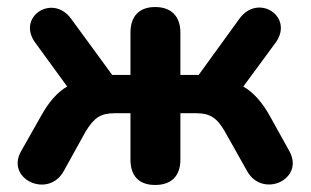

<svg xmlns="http://www.w3.org/2000/svg" viewBox="-20 -518 883 546"><path d="M421 8C467 8 493 -17 493 -64V-196H538C576 -196 597 -184 620 -143L683 -31C727 47 847 -8 803 -88L748 -187C726 -227 701 -255 672 -272L764 -397C817 -471 714 -538 661 -465L545 -305H493V-425C493 -472 467 -498 421 -498C376 -498 351 -472 351 -425V-305H299L182 -465C129 -537 27 -470 80 -397L171 -272C142 -255 118 -227 96 -187L40 -88C-5 -9 117 48 161 -31L223 -143C247 -183 266 -196 306 -196H351V-64C351 -17 376 8 421 8Z"/></svg>

Font: SN Pro
Style: Bold
Weight: 700
Designer: Tobias Whetton
Foundry: Supernotes
Version: Version 1.003;Glyphs 3.3 (3324)